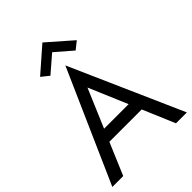

<svg xmlns="http://www.w3.org/2000/svg" viewBox="-262 -1060 1184 1184"><g transform="rotate(-45 330.0 -467.5)"><path d="M437 -290 330 -542 223 -290ZM189 -210 100 0H5L330 -735L655 0H560L471 -210ZM220 -755 170 -795 330 -935 490 -795 440 -755 330 -850Z"/></g></svg>

Font: Jost
Style: Regular
Weight: 400
Version: Version 3.710